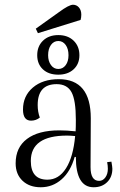

<svg xmlns="http://www.w3.org/2000/svg" viewBox="-20 -778 507 810"><path d="M320 -694 140 -638 131 -657 229 -727Q271 -758 288 -758Q303 -758 313 -746.5Q323 -735 323 -716Q323 -704 320 -694ZM137 -545Q137 -583 161.5 -606.5Q186 -630 226 -630Q266 -630 290.5 -606.5Q315 -583 315 -545Q315 -508 290.5 -485.5Q266 -463 226 -463Q185 -463 161 -485.5Q137 -508 137 -545ZM269 -545Q269 -572 257 -588.5Q245 -605 226 -605Q207 -605 195 -588.5Q183 -572 183 -545Q183 -520 195 -503.5Q207 -487 226 -487Q245 -487 257 -503Q269 -519 269 -545ZM450 -96Q454 -74 454 -66Q454 -31 432 -9.5Q410 12 375 12Q300 12 300 -116H295Q278 -55 240 -21.5Q202 12 152 12Q104 12 75 -15.5Q46 -43 46 -89Q46 -156 94 -192Q142 -228 230 -228Q261 -228 299 -224Q300 -239 300 -272Q300 -356 281.5 -389.5Q263 -423 219 -423Q139 -423 139 -335Q139 -306 148 -282Q132 -269 111 -269Q77 -269 77 -316Q77 -373 118.5 -408.5Q160 -444 228 -444Q363 -444 363 -279L362 -73Q362 -15 398 -15Q414 -15 424.5 -29.5Q435 -44 435 -66Q435 -80 432 -94ZM180 -20Q228 -20 258.5 -68Q289 -116 297 -204Q275 -206 263 -206Q110 -206 110 -99Q110 -20 180 -20Z"/></svg>

Font: Arapey Thin
Style: Regular
Weight: 100
Designer: Eduardo Rodriguez Tunni
Foundry: Eduardo Rodriguez Tunni
Version: Version 4.000;hotconv 1.0.109;makeotfexe 2.5.65596